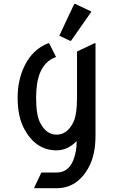

<svg xmlns="http://www.w3.org/2000/svg" viewBox="-20 -785 623 1015"><path d="M484.9 -556.6V-68.4Q484.9 31.7 450.2 97.2Q389.6 210 279.3 210H161.6V205.1L198.7 127H279.3Q340.8 127 367.2 62.5Q385.3 18.1 385.3 -39.1Q337.4 9.8 278.8 9.8Q169.4 9.8 108.4 -103Q73.2 -168 73.2 -268.6Q73.2 -360.4 108.4 -434.1Q150.9 -523.4 234.9 -556.6H239.7L276.4 -483.9Q217.3 -462.9 191.4 -399.4Q170.9 -348.6 170.9 -268.6Q170.9 -178.2 191.4 -137.7Q223.6 -73.2 279.3 -73.2Q335 -73.2 367.2 -137.7Q387.2 -178.2 387.2 -268.6V-512.7L480 -556.6ZM372.6 -764.6H377.4L463.4 -723.6L355.5 -569.3H350.6L293.5 -596.2Z"/></svg>

Font: Nova Oval
Style: Book
Weight: 400
Version: Version 2.000